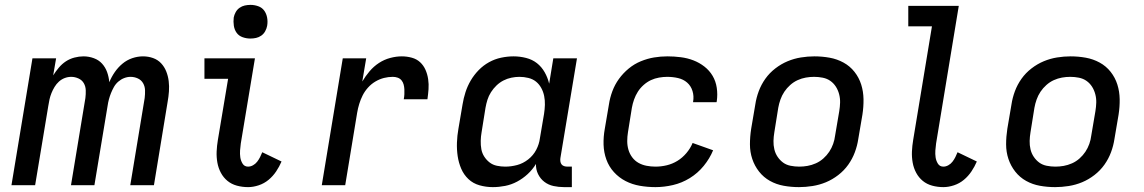

<svg xmlns="http://www.w3.org/2000/svg" viewBox="-20 -759 4690 787"><path d="M27 0 113 -520H210L198 -450Q208 -466 221 -481.5Q234 -497 250 -507.5Q266 -518 285 -523Q304 -528 322 -528Q344 -528 364.5 -520.5Q385 -513 398.5 -498Q412 -483 419 -463.5Q426 -444 428 -422Q437 -444 450.5 -463.5Q464 -483 482 -498Q500 -513 522 -520.5Q544 -528 566 -528Q588 -528 607.5 -521Q627 -514 640.5 -499.5Q654 -485 661.5 -466Q669 -447 671.5 -426.5Q674 -406 672.5 -384.5Q671 -363 667 -341L611 0H514L573 -357Q575 -373 574.5 -389Q574 -405 566.5 -418Q559 -431 545 -437.5Q531 -444 515 -444Q502 -444 489 -439Q476 -434 465 -424.5Q454 -415 447 -402.5Q440 -390 435 -377.5Q430 -365 426.5 -352Q423 -339 421 -325L367 0H271L330 -357Q332 -373 331.5 -389Q331 -405 323.5 -418Q316 -431 301.5 -437.5Q287 -444 272 -444Q258 -444 245 -439Q232 -434 221.5 -424.5Q211 -415 203.5 -402.5Q196 -390 191 -377.5Q186 -365 183 -352Q180 -339 178 -325L124 0Z M997 8Q973 8 951 2Q929 -4 912.5 -17.5Q896 -31 885.5 -50.5Q875 -70 871 -92.5Q867 -115 868 -138Q869 -161 873 -185L915 -436H818V-520H1025L967 -171Q965 -157 964 -142.5Q963 -128 965 -114Q967 -100 974.5 -88Q982 -76 997 -76Q1007 -76 1017 -81.5Q1027 -87 1034 -96Q1041 -105 1046 -115Q1051 -125 1055 -135L1134 -97Q1125 -76 1112 -56.5Q1099 -37 1081 -22Q1063 -7 1040.5 0.5Q1018 8 997 8ZM1006 -601Q990 -601 974.5 -606.5Q959 -612 950 -624.5Q941 -637 938.5 -653.5Q936 -670 938 -687Q940 -698 946 -709Q952 -720 962 -727Q972 -734 983.5 -736.5Q995 -739 1007 -739Q1023 -739 1038.5 -733.5Q1054 -728 1063 -715.5Q1072 -703 1075 -686.5Q1078 -670 1075 -653Q1073 -642 1067 -631Q1061 -620 1051 -613Q1041 -606 1029.5 -603.5Q1018 -601 1006 -601Z M1299 0 1385 -520H1481L1465 -425Q1478 -447 1495 -467Q1512 -487 1533.5 -501Q1555 -515 1579.5 -521.5Q1604 -528 1627 -528Q1648 -528 1668 -522.5Q1688 -517 1702 -504Q1716 -491 1724 -473Q1732 -455 1735 -434.5Q1738 -414 1736.5 -393.5Q1735 -373 1732 -352H1635Q1637 -362 1637.5 -372.5Q1638 -383 1637.5 -393Q1637 -403 1634.5 -412.5Q1632 -422 1626 -429.5Q1620 -437 1610.5 -440.5Q1601 -444 1590 -444Q1572 -444 1554 -439.5Q1536 -435 1519 -425Q1502 -415 1488.5 -400Q1475 -385 1466.5 -368Q1458 -351 1452.5 -333Q1447 -315 1444 -297L1395 0Z M2000 8Q1972 8 1945.5 0.5Q1919 -7 1900 -25Q1881 -43 1870.5 -67.5Q1860 -92 1856 -119Q1852 -146 1853 -174.5Q1854 -203 1859 -231L1876 -331Q1880 -356 1888 -381Q1896 -406 1909.5 -429Q1923 -452 1942 -471.5Q1961 -491 1984.5 -504Q2008 -517 2034 -522.5Q2060 -528 2085 -528Q2111 -528 2136.5 -521.5Q2162 -515 2181 -500Q2200 -485 2212.5 -463Q2225 -441 2231 -416L2248 -520H2345L2277 -111Q2276 -104 2277 -97Q2278 -90 2282 -85Q2286 -80 2292.5 -78Q2299 -76 2306 -76H2324V8H2292Q2270 8 2249 3.5Q2228 -1 2211.5 -13.5Q2195 -26 2185.5 -45.5Q2176 -65 2177 -87Q2163 -64 2143 -45.5Q2123 -27 2099.5 -14.5Q2076 -2 2050.5 3Q2025 8 2000 8ZM2051 -76Q2075 -76 2099.5 -82.5Q2124 -89 2145 -105.5Q2166 -122 2178 -145Q2190 -168 2193 -192L2210 -292Q2213 -311 2213.5 -329.5Q2214 -348 2210.5 -365.5Q2207 -383 2198.5 -398.5Q2190 -414 2177 -424.5Q2164 -435 2146 -439.5Q2128 -444 2109 -444Q2093 -444 2076 -440.5Q2059 -437 2043.5 -429Q2028 -421 2015 -408.5Q2002 -396 1992.5 -381Q1983 -366 1978 -350Q1973 -334 1970 -317L1954 -217Q1951 -200 1950.5 -182Q1950 -164 1953 -147.5Q1956 -131 1965 -117Q1974 -103 1987 -93Q2000 -83 2017 -79.5Q2034 -76 2051 -76Z M2667 8Q2634 8 2602.5 2.5Q2571 -3 2544 -17Q2517 -31 2496.5 -53.5Q2476 -76 2465.5 -105Q2455 -134 2454 -166Q2453 -198 2459 -231L2476 -331Q2480 -358 2490 -385Q2500 -412 2517 -435.5Q2534 -459 2557 -478Q2580 -497 2607 -508Q2634 -519 2661 -523.5Q2688 -528 2716 -528Q2743 -528 2770.5 -524.5Q2798 -521 2822.5 -511.5Q2847 -502 2867.5 -486Q2888 -470 2901 -448Q2914 -426 2918 -399Q2922 -372 2918 -344L2917 -340H2821V-342Q2825 -365 2818.5 -386Q2812 -407 2796.5 -420.5Q2781 -434 2759.5 -439Q2738 -444 2715 -444Q2699 -444 2681.5 -441Q2664 -438 2648 -430.5Q2632 -423 2618 -410.5Q2604 -398 2594.5 -383Q2585 -368 2579 -351Q2573 -334 2570 -317L2554 -217Q2551 -199 2551 -180.5Q2551 -162 2556 -145Q2561 -128 2571.5 -114Q2582 -100 2597 -91.5Q2612 -83 2630 -79.5Q2648 -76 2667 -76Q2690 -76 2713 -81.5Q2736 -87 2756.5 -99.5Q2777 -112 2793.5 -131.5Q2810 -151 2819 -173L2903 -143Q2889 -109 2864.5 -79Q2840 -49 2807.5 -29Q2775 -9 2738.5 -0.5Q2702 8 2667 8Z M3255 8Q3223 8 3192.5 2.5Q3162 -3 3136 -17.5Q3110 -32 3091.5 -55.5Q3073 -79 3063.5 -107.5Q3054 -136 3054 -167.5Q3054 -199 3059 -231L3076 -331Q3080 -358 3090 -385Q3100 -412 3117 -436Q3134 -460 3158 -478.5Q3182 -497 3208.5 -508Q3235 -519 3263 -523.5Q3291 -528 3318 -528Q3350 -528 3380.5 -522.5Q3411 -517 3437.5 -502.5Q3464 -488 3482.5 -464.5Q3501 -441 3510 -412.5Q3519 -384 3519.5 -352.5Q3520 -321 3515 -289L3498 -189Q3494 -162 3484 -135Q3474 -108 3457 -84Q3440 -60 3416 -41.5Q3392 -23 3365.5 -12Q3339 -1 3310.5 3.5Q3282 8 3255 8ZM3256 -76Q3273 -76 3290 -79Q3307 -82 3324 -89.5Q3341 -97 3355 -109.5Q3369 -122 3379 -137Q3389 -152 3395 -169Q3401 -186 3403 -203L3420 -303Q3423 -321 3423.5 -338.5Q3424 -356 3419.5 -373Q3415 -390 3406 -404Q3397 -418 3383.5 -427.5Q3370 -437 3352.5 -440.5Q3335 -444 3317 -444Q3300 -444 3283 -441Q3266 -438 3249.5 -430.5Q3233 -423 3219 -410.5Q3205 -398 3195 -383Q3185 -368 3179 -351Q3173 -334 3170 -317L3154 -217Q3151 -199 3150.5 -181.5Q3150 -164 3154 -147Q3158 -130 3167.5 -116Q3177 -102 3190 -92.5Q3203 -83 3220.5 -79.5Q3238 -76 3256 -76Z M3847 8Q3823 8 3801 2Q3779 -4 3762.5 -17.5Q3746 -31 3735.5 -50.5Q3725 -70 3721 -92.5Q3717 -115 3718 -138Q3719 -161 3723 -185L3800 -651H3703V-735H3910L3817 -171Q3815 -157 3814 -142.5Q3813 -128 3815 -114Q3817 -100 3824.5 -88Q3832 -76 3847 -76Q3857 -76 3867 -81.5Q3877 -87 3884 -96Q3891 -105 3896 -115Q3901 -125 3905 -135L3984 -97Q3975 -76 3962 -56.5Q3949 -37 3931 -22Q3913 -7 3890.5 0.5Q3868 8 3847 8Z M4305 8Q4273 8 4242.5 2.5Q4212 -3 4186 -17.5Q4160 -32 4141.5 -55.5Q4123 -79 4113.5 -107.5Q4104 -136 4104 -167.5Q4104 -199 4109 -231L4126 -331Q4130 -358 4140 -385Q4150 -412 4167 -436Q4184 -460 4208 -478.5Q4232 -497 4258.5 -508Q4285 -519 4313 -523.5Q4341 -528 4368 -528Q4400 -528 4430.5 -522.5Q4461 -517 4487.5 -502.5Q4514 -488 4532.5 -464.5Q4551 -441 4560 -412.5Q4569 -384 4569.5 -352.5Q4570 -321 4565 -289L4548 -189Q4544 -162 4534 -135Q4524 -108 4507 -84Q4490 -60 4466 -41.5Q4442 -23 4415.5 -12Q4389 -1 4360.5 3.5Q4332 8 4305 8ZM4306 -76Q4323 -76 4340 -79Q4357 -82 4374 -89.5Q4391 -97 4405 -109.5Q4419 -122 4429 -137Q4439 -152 4445 -169Q4451 -186 4453 -203L4470 -303Q4473 -321 4473.5 -338.5Q4474 -356 4469.5 -373Q4465 -390 4456 -404Q4447 -418 4433.5 -427.5Q4420 -437 4402.5 -440.5Q4385 -444 4367 -444Q4350 -444 4333 -441Q4316 -438 4299.5 -430.5Q4283 -423 4269 -410.5Q4255 -398 4245 -383Q4235 -368 4229 -351Q4223 -334 4220 -317L4204 -217Q4201 -199 4200.5 -181.5Q4200 -164 4204 -147Q4208 -130 4217.5 -116Q4227 -102 4240 -92.5Q4253 -83 4270.5 -79.5Q4288 -76 4306 -76Z"/></svg>

Font: Iosevka Custom Medium
Style: Italic
Weight: 500
Italic angle: -9°
Designer: Belleve Invis
Foundry: Belleve Invis
Version: Version 27.0.1